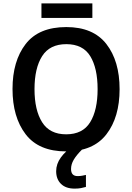

<svg xmlns="http://www.w3.org/2000/svg" viewBox="-20 -885 782 1135"><path d="M687 -358Q687 -524 609 -624.5Q531 -725 372 -725Q209 -725 131.5 -624.5Q54 -524 54 -359Q54 -193 131.5 -91.5Q209 10 371 10Q531 10 609 -91Q687 -192 687 -358ZM184 -358Q184 -482 229 -553Q274 -624 372 -624Q470 -624 513.5 -553Q557 -482 557 -358Q557 -234 513 -162.5Q469 -91 371 -91Q274 -91 229 -162.5Q184 -234 184 -358ZM526 -865V-779H225V-865ZM400 114Q400 86 416 59Q432 32 464 0L408 -16Q368 7 340 45.5Q312 84 312 127Q312 174 340.5 202Q369 230 421 230Q443 230 458.5 227Q474 224 488 220V149Q480 151 466.5 153.5Q453 156 439 156Q400 156 400 114Z"/></svg>

Font: Noto Sans Display Medium
Style: Regular
Weight: 500
Designer: Monotype Design Team
Foundry: Monotype Imaging Inc.
Version: Version 1.900